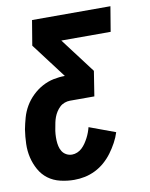

<svg xmlns="http://www.w3.org/2000/svg" viewBox="-92 -582 676 866"><g transform="rotate(-10 246.0 -148.5)"><path d="M178 223Q146 223 114.5 215.5Q83 208 59 190Q35 172 20 145Q5 118 -2 88Q-9 58 -8 25.5Q-7 -7 -2 -40Q3 -66 10.5 -92.5Q18 -119 32 -143Q46 -167 67 -187.5Q88 -208 113 -221.5Q138 -235 164.5 -240.5Q191 -246 217 -246L96 -406L115 -520H474L455 -406H229L350 -246L332 -132H220Q208 -132 195.5 -127.5Q183 -123 173.5 -114Q164 -105 157 -94Q150 -83 145.5 -71Q141 -59 138.5 -47Q136 -35 134 -23Q131 -9 130 5Q129 19 129.5 33Q130 47 133 60.5Q136 74 143 85Q150 96 162 102.5Q174 109 188 109Q200 109 212 104Q224 99 233.5 90Q243 81 250.5 70Q258 59 264 47.5Q270 36 274.5 24Q279 12 282 0L401 44Q394 67 381.5 90Q369 113 353.5 134Q338 155 318 172.5Q298 190 274.5 201.5Q251 213 227 218Q203 223 178 223Z"/></g></svg>

Font: Iosevka Term Curly Heavy
Style: Italic
Weight: 900
Italic angle: -9°
Designer: Belleve Invis
Foundry: Belleve Invis
Version: Version 32.3.0